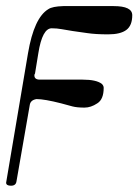

<svg xmlns="http://www.w3.org/2000/svg" viewBox="-48 -420 445 617"><path d="M317.4 -400.4Q377 -400.4 377 -371.1Q377 -337.9 357.9 -323.7Q338.9 -309.6 299.8 -309.6Q259.8 -309.6 233.4 -313.5Q232.4 -313.5 185.5 -320.3Q166 -323.2 150.4 -326.2Q134.8 -329.1 118.2 -329.1Q87.9 -329.1 75.2 -249L64.5 -183.6Q62.5 -181.6 62.5 -177.7Q62.5 -164.1 80.1 -164.1H217.8Q261.7 -164.1 279.3 -150.4Q285.2 -144.5 285.2 -137.7Q285.2 -100.6 264.6 -87.9Q244.1 -74.2 223.6 -74.2Q199.2 -74.2 184.6 -78.1Q167 -83 148.4 -87.9Q94.7 -101.6 69.3 -101.6Q50.8 -98.6 47.9 -84L4.9 163.1Q2.9 176.8 -12.7 176.8Q-28.3 176.8 -28.3 167L42 -249Q61.5 -363.3 107.4 -390.6Q120.1 -399.4 155.3 -400.4Z"/></svg>

Font: Menaion Unicode
Style: Regular
Weight: 400
Designer: Aleksandr Andreev
Foundry: Ponomar Technologies, Inc.
Version: 2.0